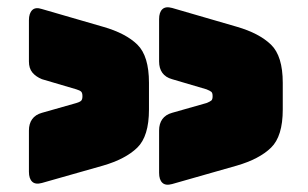

<svg xmlns="http://www.w3.org/2000/svg" viewBox="-20 -615 852 531"><path d="M456 -106Q438 -101 429 -109.5Q420 -118 420 -137V-254Q420 -273 429 -285.5Q438 -298 456 -303L551 -330Q561 -334 564.5 -337Q568 -340 568 -349Q568 -358 564.5 -361Q561 -364 551 -368L456 -396Q438 -401 429 -413.5Q420 -426 420 -445V-562Q420 -581 429 -589.5Q438 -598 456 -593L635 -541Q697 -523 729.5 -491.5Q762 -460 762 -386V-312Q762 -238 729.5 -206.5Q697 -175 635 -157ZM265 -157 96 -109Q78 -104 69 -112.5Q60 -121 60 -140V-254Q60 -273 69 -285.5Q78 -298 96 -303L191 -330Q201 -333 204.5 -336.5Q208 -340 208 -349Q208 -358 204.5 -361.5Q201 -365 191 -368L96 -396Q79 -403 69.5 -414.5Q60 -426 60 -445V-559Q60 -578 69 -587Q78 -596 96 -590L265 -541Q328 -523 360 -491.5Q392 -460 392 -386V-312Q392 -238 359.5 -206.5Q327 -175 265 -157Z"/></svg>

Font: Bungee
Style: Regular
Weight: 400
Designer: David Jonathan Ross
Foundry: David Jonathan Ross
Version: Version 1.000;PS 1.0;hotconv 1.0.72;makeotf.lib2.5.5900